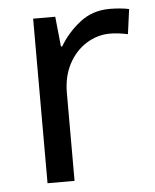

<svg xmlns="http://www.w3.org/2000/svg" viewBox="-45 -585 502 623"><g transform="rotate(-5 206.5 -273.0)"><path d="M335 -546Q350 -546 367.5 -544.5Q385 -543 398 -540L387 -459Q374 -462 358.5 -464Q343 -466 329 -466Q288 -466 252 -443.5Q216 -421 194.5 -380.5Q173 -340 173 -286V0H85V-536H157L167 -438H171Q197 -482 238 -514Q279 -546 335 -546Z"/></g></svg>

Font: Noto Sans Grantha
Style: Regular
Weight: 400
Designer: Monotype Design Team
Foundry: Monotype Imaging Inc.
Version: Version 2.003; ttfautohint (v1.8.4.7-5d5b)